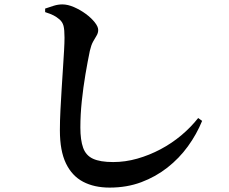

<svg xmlns="http://www.w3.org/2000/svg" viewBox="-20 -802 1040 872"><path d="M478 50Q408 50 357.5 23.5Q307 -3 279.5 -60Q252 -117 252 -210Q252 -253 254.5 -301.5Q257 -350 260 -398.5Q263 -447 266 -492Q269 -537 271 -573Q273 -609 273 -631Q273 -667 268.5 -684.5Q264 -702 250 -714Q237 -725 223.5 -732Q210 -739 185 -747V-763Q205 -770 224.5 -776Q244 -782 263 -782Q288 -782 316.5 -769.5Q345 -757 369.5 -739Q394 -721 410 -701Q426 -681 426 -666Q426 -652 418.5 -640Q411 -628 402.5 -612.5Q394 -597 388 -571Q378 -523 368 -464Q358 -405 351.5 -343Q345 -281 345 -223Q345 -166 357.5 -131Q370 -96 402.5 -81Q435 -66 494 -66Q549 -66 603.5 -81.5Q658 -97 709 -124Q760 -151 803.5 -187.5Q847 -224 880 -266L898 -253Q873 -192 833.5 -137.5Q794 -83 740.5 -41Q687 1 621.5 25.5Q556 50 478 50Z"/></svg>

Font: Noto Serif HK ExtraLight
Style: Bold
Weight: 700
Version: Version 2.002-H1;hotconv 1.1.0;makeotfexe 2.6.0